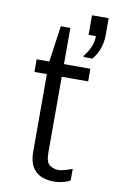

<svg xmlns="http://www.w3.org/2000/svg" viewBox="-86 -794 526 852"><g transform="rotate(10 177.0 -368.0)"><path d="M217 10Q185 10 159.5 -1.5Q134 -13 120 -38.5Q106 -64 106 -104V-454H50V-511H107L130 -674H173V-511H292V-454H173V-112Q173 -68 191 -56Q209 -44 230 -44Q241 -44 260.5 -49.5Q280 -55 292 -60V-8Q283 -2 270 2Q257 6 243.5 8Q230 10 217 10ZM253 -557V-563Q271 -585 281 -608.5Q291 -632 291 -658H258V-746H333V-669Q333 -640 323.5 -611Q314 -582 293 -557Z"/></g></svg>

Font: Chivo Medium ExtraLight
Style: Regular
Weight: 250
Version: Version 2.002